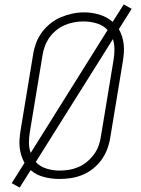

<svg xmlns="http://www.w3.org/2000/svg" viewBox="-20 -802 640 869"><path d="M69 47 33 27 91 -65Q82 -81 76.5 -98.5Q71 -116 69 -134.5Q67 -153 68.5 -172.5Q70 -192 73 -211L130 -556Q134 -582 143.5 -607.5Q153 -633 169.5 -655.5Q186 -678 208.5 -696Q231 -714 256.5 -724.5Q282 -735 308 -740.5Q334 -746 361 -746Q397 -746 431 -735.5Q465 -725 490 -703L540 -782L576 -762L518 -670Q527 -654 532.5 -636.5Q538 -619 540 -600.5Q542 -582 540.5 -562.5Q539 -543 536 -524L479 -179Q475 -153 465.5 -127.5Q456 -102 440 -79.5Q424 -57 401.5 -39Q379 -21 353.5 -10.5Q328 0 301.5 4Q275 8 249 8Q213 8 178.5 -1Q144 -10 119 -32ZM119 -110 467 -666Q448 -687 418.5 -696Q389 -705 358 -705Q336 -705 314.5 -701Q293 -697 272.5 -688Q252 -679 234 -664.5Q216 -650 203 -631Q190 -612 182.5 -591.5Q175 -571 172 -549L115 -204Q111 -180 111 -156Q111 -132 119 -110ZM249 -30Q271 -30 292.5 -33.5Q314 -37 335 -46Q356 -55 374 -70Q392 -85 405.5 -103.5Q419 -122 426.5 -143Q434 -164 437 -186L494 -531Q498 -555 498 -579Q498 -603 491 -625L142 -69Q161 -48 190 -39Q219 -30 249 -30Z"/></svg>

Font: Iosevka Slab XLtExObl
Style: Regular
Weight: 200
Width: 7
Italic angle: -9°
Monospace: yes
Designer: Belleve Invis
Foundry: Belleve Invis
Version: Version 11.1.1; ttfautohint (v1.8.3)